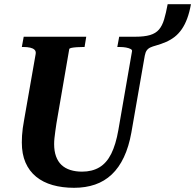

<svg xmlns="http://www.w3.org/2000/svg" viewBox="-20 -885 930 915"><path d="M333 10Q277 10 231 -3Q185 -16 152 -43Q119 -70 101.5 -110.5Q84 -151 84 -206Q84 -222 85 -238.5Q86 -255 88.5 -274Q91 -293 95 -314L150 -628Q152 -641 144.5 -648Q137 -655 123.5 -658Q110 -661 93 -661H84L93 -710H391L383 -661H374Q361 -661 346 -660Q331 -659 321 -657Q311 -655 310 -651L249 -297Q246 -277 243.5 -259Q241 -241 239.5 -226.5Q238 -212 238 -198Q238 -165 247 -140Q256 -115 273 -99Q290 -83 315 -75Q340 -67 371 -67Q419 -67 453.5 -87.5Q488 -108 510 -152Q532 -196 544 -265L609 -640Q611 -647 602.5 -651.5Q594 -656 580.5 -658.5Q567 -661 551 -661H539L548 -710H625Q668 -710 695 -718Q722 -726 737.5 -744Q753 -762 762 -792Q771 -822 779 -865H890Q883 -826 872 -796.5Q861 -767 846 -745.5Q831 -724 812.5 -709.5Q794 -695 771 -685Q748 -675 723 -668Q708 -664 697 -659Q686 -654 679.5 -645Q673 -636 670 -620L606 -253Q594 -186 570.5 -136Q547 -86 512.5 -53.5Q478 -21 433 -5.5Q388 10 333 10Z"/></svg>

Font: Roboto Serif 72pt SemiCondensed SemiBold
Style: Italic
Weight: 600
Width: 4
Italic angle: -10°
Designer: Greg Gazdowicz
Foundry: Commercial Type
Version: Version 1.008